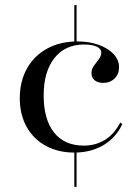

<svg xmlns="http://www.w3.org/2000/svg" viewBox="-20 -591 542 758"><path d="M273.4 146.8V0.8H282.3V146.8ZM273.4 -420.2V-571H282.3V-420.2ZM273.4 11.3Q209.7 11.3 160.9 -15.3Q112.1 -41.9 85.1 -90.3Q58.1 -138.7 58.1 -203.2Q58.1 -270.2 86.7 -321Q115.3 -371.8 166.9 -399.6Q218.5 -427.4 285.5 -427.4Q332.3 -427.4 369.4 -414.1Q406.5 -400.8 428.2 -377.8Q450 -354.8 450 -325.8Q450 -298.4 432.3 -281Q414.5 -263.7 387.1 -263.7Q366.1 -263.7 353.6 -274.2Q341.1 -284.7 341.1 -302.4Q341.1 -318.5 350.8 -331.5Q360.5 -344.4 370.2 -357.3Q379.8 -370.2 379.8 -383.1Q379.8 -398.4 361.7 -406.9Q343.5 -415.3 312.1 -415.3Q237.1 -415.3 194.8 -361.7Q152.4 -308.1 152.4 -214.5Q152.4 -119.4 193.5 -67.7Q234.7 -16.1 311.3 -16.1Q356.5 -16.1 393.5 -38.3Q430.6 -60.5 454.8 -107.3L462.9 -100.8Q437.1 -46.8 387.9 -17.7Q338.7 11.3 273.4 11.3Z"/></svg>

Font: Playfair 144pt SemiExpanded Medium
Style: Regular
Weight: 500
Width: 6
Designer: Claus Eggers Sørensen
Foundry: Claus Eggers Sørensen
Version: Version 2.203